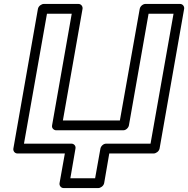

<svg xmlns="http://www.w3.org/2000/svg" viewBox="-20 -756 957 977"><path d="M219 -686H345L245 -118C242 -103 255 -93 266 -93H607C622 -93 634 -107 636 -118L736 -686H863L746 -25H520C505 -25 493 -11 491 0L464 151H338L364 0C367 -15 355 -25 344 -25H102ZM203 -736C192 -736 176 -726 173 -711L48 0C46 11 54 25 69 25H310L283 176C281 187 289 201 304 201H480C491 201 507 191 510 176L536 25H762C773 25 789 15 792 0L917 -711C919 -722 911 -736 896 -736H720C709 -736 694 -726 691 -711L590 -143H300L400 -711C402 -722 394 -736 379 -736Z"/></svg>

Font: Asimov
Style: XWidOuIt
Weight: 500
Designer: Google
Version: Version 2.000980; 2014